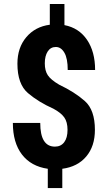

<svg xmlns="http://www.w3.org/2000/svg" viewBox="-20 -844 546 969"><path d="M183.1 -223.6Q183.1 -104 257.3 -104Q287.1 -104 304 -126.2Q320.8 -148.4 320.8 -188.5Q320.8 -228.5 304.2 -251.7Q287.6 -274.9 249.5 -295.4Q174.8 -328.6 121.3 -374Q67.9 -419.4 67.9 -522.5Q67.9 -603.5 112.8 -656.5Q157.7 -709.5 231.4 -719.2V-823.7H305.2V-717.3Q378.4 -703.1 419.2 -643.1Q460 -583 460 -490.7H321.8Q321.8 -549.3 304.9 -578.1Q288.1 -606.9 261.7 -606.9Q235.4 -606.9 220.7 -584.2Q206.1 -561.5 206.1 -524.4Q206.1 -487.3 221.2 -464.4Q236.3 -441.4 278.8 -416.5Q356.9 -379.4 408 -334.2Q459 -289.1 459 -188.5Q459 -106 415.3 -54.2Q371.6 -2.4 294.4 7.8V105H221.2V7.8Q136.7 -4.4 90.8 -64.2Q44.9 -124 44.9 -223.6Z"/></svg>

Font: RobotoCondensed-Bold
Style: Bold
Weight: 700
Designer: Google
Version: Version 2.001240; 2014